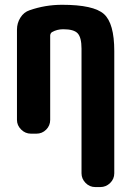

<svg xmlns="http://www.w3.org/2000/svg" viewBox="-20 -550 540 790"><path d="M235.4 -530.3Q365.2 -530.3 407.7 -492.2Q450.2 -454.1 450.2 -339.8V163.1Q450.2 186.5 433.1 203.1Q416 219.7 392.6 219.7H372.1Q348.6 219.7 332 202.6Q315.4 185.5 315.4 163.1V-349.6Q315.4 -395.5 299.8 -412.6Q284.2 -429.7 240.2 -429.7Q214.8 -429.7 194.3 -418Q187.5 -414.1 186.5 -404.3V-56.6Q186.5 -33.2 169.9 -16.6Q153.3 0 129.9 0H107.4Q84 0 66.9 -17.1Q49.8 -34.2 49.8 -56.6V-427.7Q49.8 -455.1 64 -477.5Q78.1 -500 101.6 -507.8Q166 -530.3 235.4 -530.3Z"/></svg>

Font: Rounded Mgen+ 1mn bold
Style: Bold
Weight: 700
Designer: [Source Han Sans]
Ryoko NISHIZUKA  (kana & ideographs); Paul D. Hunt (Latin, Greek & Cyrillic); Wenlong ZHANG  (bopomofo
Version: Version 1.059.20150602